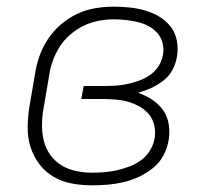

<svg xmlns="http://www.w3.org/2000/svg" viewBox="-20 -548 640 576"><path d="M256 8Q225 8 195.5 2.5Q166 -3 141 -17.5Q116 -32 98.5 -55Q81 -78 72 -105.5Q63 -133 63 -164Q63 -195 68 -226L85 -326Q89 -353 98.5 -380Q108 -407 124 -431Q140 -455 162.5 -474.5Q185 -494 212 -506.5Q239 -519 266.5 -523.5Q294 -528 321 -528Q345 -528 369 -525.5Q393 -523 415.5 -516.5Q438 -510 458 -498Q478 -486 492 -468Q506 -450 510.5 -426.5Q515 -403 511 -379Q508 -359 498 -339.5Q488 -320 470.5 -306.5Q453 -293 433.5 -284Q414 -275 394 -270Q416 -262 435.5 -249.5Q455 -237 468.5 -218.5Q482 -200 486 -176Q490 -152 486 -128Q482 -104 470.5 -82Q459 -60 439 -44Q419 -28 396.5 -17.5Q374 -7 350.5 -1.5Q327 4 303 6Q279 8 256 8ZM257 -30Q276 -30 294.5 -31.5Q313 -33 332 -37.5Q351 -42 369.5 -49Q388 -56 404 -68Q420 -80 430.5 -97.5Q441 -115 444 -134Q447 -154 442.5 -173Q438 -192 426 -206Q414 -220 397.5 -229Q381 -238 363 -243Q345 -248 325 -249.5Q305 -251 285 -251H224L231 -290H292Q309 -290 326.5 -291Q344 -292 362 -296Q380 -300 397 -306Q414 -312 430 -323Q446 -334 456 -350Q466 -366 469 -384Q472 -402 467.5 -419.5Q463 -437 451.5 -449.5Q440 -462 425 -470Q410 -478 392.5 -482Q375 -486 357.5 -488Q340 -490 321 -490Q299 -490 275.5 -485.5Q252 -481 230.5 -470.5Q209 -460 190 -443.5Q171 -427 158.5 -407Q146 -387 138 -364.5Q130 -342 127 -319L110 -219Q106 -195 106 -170.5Q106 -146 112 -123.5Q118 -101 131.5 -82.5Q145 -64 164.5 -52Q184 -40 208 -35Q232 -30 257 -30Z"/></svg>

Font: Iosevka Aile Extralight
Style: Italic
Weight: 200
Italic angle: -9°
Designer: Belleve Invis
Foundry: Belleve Invis
Version: Version 31.1.0; ttfautohint (v1.8.4)